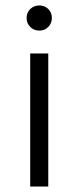

<svg xmlns="http://www.w3.org/2000/svg" viewBox="-20 -681 250 701"><path d="M90.3 0V-485.8H156.2V0ZM77.1 -615.2Q77.1 -635.3 90.6 -648.2Q104 -661.1 123.5 -661.1Q143.1 -661.1 156.2 -648.2Q169.4 -635.3 169.4 -615.2Q169.4 -595.7 156.2 -582.5Q143.1 -569.3 123.5 -569.3Q104 -569.3 90.6 -582.5Q77.1 -595.7 77.1 -615.2Z"/></svg>

Font: Potro Sans Bangla
Style: Regular
Weight: 400
Designer: Jayed Ahsan Saad
Foundry: Codepotro
Version: Potro Sans Bangla; Version 0.905